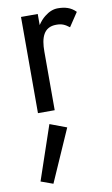

<svg xmlns="http://www.w3.org/2000/svg" viewBox="-91 -517 525 904"><g transform="rotate(-10 171.5 -65.0)"><path d="M155 -460H75V0H155V-280C155 -346 171 -395 232 -395C259 -395 273 -388 294 -372L338 -438C314 -463 285 -470 252 -470C231 -470 210 -462 189 -445C176 -435 165 -422 155 -407ZM119 60 31 319 89 340 199 90Z"/></g></svg>

Font: Jost
Style: Regular
Weight: 400
Version: Version 3.710